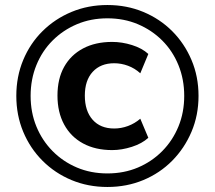

<svg xmlns="http://www.w3.org/2000/svg" viewBox="-20 -735 856 765"><path d="M408 10Q331 10 265 -17.5Q199 -45 149.5 -94.5Q100 -144 72.5 -210Q45 -276 45 -353Q45 -430 72.5 -496Q100 -562 149.5 -611Q199 -660 265 -687.5Q331 -715 408 -715Q485 -715 551 -687.5Q617 -660 666 -611Q715 -562 743 -496Q771 -430 771 -353Q771 -276 743 -210Q715 -144 666 -94.5Q617 -45 551 -17.5Q485 10 408 10ZM427 -137Q360 -137 311 -163.5Q262 -190 235.5 -239Q209 -288 209 -354Q209 -421 235.5 -468.5Q262 -516 311 -542Q360 -568 427 -568Q466 -568 506 -555.5Q546 -543 571 -520L539 -443Q517 -463 490 -473Q463 -483 435 -483Q381 -483 349.5 -449Q318 -415 318 -354Q318 -293 349 -258Q380 -223 435 -223Q463 -223 490 -233Q517 -243 539 -262L571 -186Q546 -163 505.5 -150Q465 -137 427 -137ZM408 -44Q474 -44 529.5 -67.5Q585 -91 626.5 -133Q668 -175 691 -231Q714 -287 714 -353Q714 -419 691 -475.5Q668 -532 626.5 -573.5Q585 -615 529.5 -638.5Q474 -662 408 -662Q342 -662 286.5 -638.5Q231 -615 189.5 -573.5Q148 -532 125 -475.5Q102 -419 102 -353Q102 -287 125 -231Q148 -175 189.5 -133Q231 -91 286.5 -67.5Q342 -44 408 -44Z"/></svg>

Font: Nunito Sans 9pt
Style: Bold
Weight: 700
Version: Version 3.101;gftools[0.9.27]